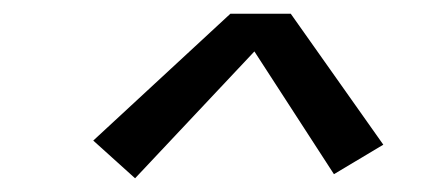

<svg xmlns="http://www.w3.org/2000/svg" viewBox="-20 -722 640 280"><path d="M177 -462 116 -517 316 -702H404L539 -511L467 -468L351 -647Z"/></svg>

Font: Iosevka Curly Extended Oblique
Style: Regular
Weight: 400
Width: 7
Italic angle: -9°
Monospace: yes
Designer: Belleve Invis
Foundry: Belleve Invis
Version: Version 11.1.0; ttfautohint (v1.8.3)